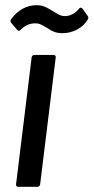

<svg xmlns="http://www.w3.org/2000/svg" viewBox="-20 -721 361 741"><path d="M42 -10 102 -499Q104 -509 113 -509H187Q191 -509 193.5 -506Q196 -503 195 -499L135 -10Q133 0 124 0H50Q46 0 43.5 -3Q41 -6 42 -10ZM162 -613Q145 -623 136.5 -627Q128 -631 117 -631Q85 -631 63 -609L59 -605Q53 -599 47 -605L23 -633Q18 -640 23 -647Q42 -673 67 -687Q92 -701 121 -701Q137 -701 149 -696.5Q161 -692 170.5 -686Q180 -680 184 -678Q188 -676 197.5 -670Q207 -664 214.5 -661.5Q222 -659 230 -659Q261 -659 284 -686Q290 -696 298 -688L318 -660Q321 -656 321 -653.5Q321 -651 319 -646Q304 -621 277.5 -607Q251 -593 222 -593Q203 -593 189.5 -598Q176 -603 162 -613Z"/></svg>

Font: Barlow Medium
Style: Italic
Weight: 500
Italic angle: -7°
Designer: Jeremy Tribby
Foundry: Tribby Type
Version: Version 1.408